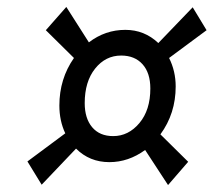

<svg xmlns="http://www.w3.org/2000/svg" viewBox="-20 -591 615 553"><path d="M486 -342Q486 -264 442 -204L522 -125L464 -58L398 -159Q350 -124 295 -124Q238 -124 199 -163L100 -59L59 -126L168 -207Q151 -243 151 -287Q151 -364 193 -424L112 -504L171 -571L236 -469Q283 -505 341 -505Q396 -505 436 -467L535 -570L575 -504L467 -424Q486 -386 486 -342ZM413 -336Q413 -381 390.5 -406Q368 -431 329 -431Q284 -431 254 -393.5Q224 -356 224 -294Q224 -250 245.5 -224.5Q267 -199 306 -199Q350 -199 381.5 -236.5Q413 -274 413 -336Z"/></svg>

Font: Arsenal
Style: Bold Italic
Weight: 700
Italic angle: -9.10001°
Designer: Andrij Shevchenko
Foundry: Stairsfor
Version: Version 2.001;PS 002.001;hotconv 1.0.88;makeotf.lib2.5.64775